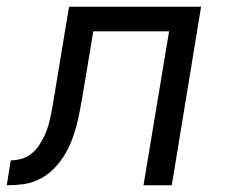

<svg xmlns="http://www.w3.org/2000/svg" viewBox="-54 -550 674 570"><path d="M-34 0 -22 -74Q-6 -74 10 -78.5Q26 -83 39 -93.5Q52 -104 61.5 -118Q71 -132 78 -147Q85 -162 89.5 -177.5Q94 -193 97 -208.5Q100 -224 103 -240Q106 -256 108 -271Q109 -274 109.5 -277Q110 -280 110 -283L151 -530H543L456 0H372L448 -457H223L192 -271Q188 -247 183.5 -223.5Q179 -200 173 -176.5Q167 -153 157.5 -129.5Q148 -106 134.5 -85Q121 -64 102.5 -46Q84 -28 61 -17Q38 -6 14 -3Q-10 0 -34 0Z"/></svg>

Font: Iosevka Curly Extended Oblique
Style: Regular
Weight: 400
Width: 7
Italic angle: -9°
Monospace: yes
Designer: Belleve Invis
Foundry: Belleve Invis
Version: Version 11.1.0; ttfautohint (v1.8.3)